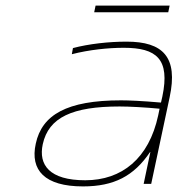

<svg xmlns="http://www.w3.org/2000/svg" viewBox="-20 -658 640 687"><path d="M433 -509C369 -509 298 -501 241 -486L237 -464C299 -480 368 -487 423 -487C540 -487 589 -447 561 -313L556 -291C488 -297 440 -299 413 -299C219 -299 130 -247 108 -144C87 -49 140 9 277 9C388 9 459 -28 517 -114H518L494 0H521L587 -310C618 -454 563 -509 433 -509ZM133 -142C154 -238 239 -277 408 -277C442 -277 499 -274 551 -269L546 -245C513 -91 416 -13 285 -13C157 -13 117 -68 133 -142ZM317 -614H582L587 -638H322Z"/></svg>

Font: LT Wave Mono Thin
Style: Italic
Weight: 100
Designer: Daniel Lyons
Version: Version 2.5 (Glyphs App)